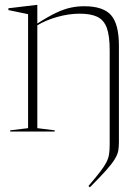

<svg xmlns="http://www.w3.org/2000/svg" viewBox="-20 -548 583 800"><path d="M437 54.5V-339.5Q437 -399 425 -431.8Q413 -464.5 385.8 -477.8Q358.5 -491 312 -491Q266.5 -491 218.8 -477.5Q171 -464 135.5 -442.5V-14L208 -5V0H22.5V-5L97 -14V-489L15 -506V-513.5L131.5 -527.5H135.5V-450Q181.5 -479.5 214.5 -495Q247.5 -510.5 275 -516.2Q302.5 -522 331 -522Q410 -522 442.8 -484.8Q475.5 -447.5 475.5 -357.5V42.5Q475.5 62.5 473 78.5Q470.5 94.5 459.2 113.5Q448 132.5 423.5 160.2Q399 188 354.5 232.5L348.5 227Q379.5 191 397.2 167.8Q415 144.5 423.5 127.8Q432 111 434.5 94.2Q437 77.5 437 54.5Z"/></svg>

Font: Newsreader 72pt ExtraLight
Style: Regular
Weight: 275
Designer: Hugues Gentile
Foundry: Production Type
Version: Version 1.003; ttfautohint (v1.8.3)